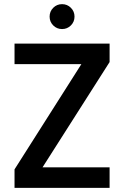

<svg xmlns="http://www.w3.org/2000/svg" viewBox="-20 -905 598 925"><path d="M279 -765Q254 -765 236.5 -782.5Q219 -800 219 -825Q219 -850 236.5 -867.5Q254 -885 279 -885Q304 -885 321.5 -867.5Q339 -850 339 -825Q339 -800 321.5 -782.5Q304 -765 279 -765ZM185 -99H508V0H50V-89L372 -596H50V-695H508V-606Z"/></svg>

Font: Fz Poppins Med
Style: Regular
Weight: 500
Designer: Ninad Kale (Devanagari), Jonny Pinhorn (Latin)
Foundry: Indian Type Foundry
Version: Vit hóa bi Vntype.Com & FontZin.Com